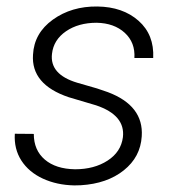

<svg xmlns="http://www.w3.org/2000/svg" viewBox="-20 -558 536 588"><path d="M356.4 -137.7Q364.3 -205.1 274.4 -235.4L190.4 -260.3Q74.7 -299.3 81.1 -390.6Q84.5 -456.5 141.8 -497.8Q199.2 -539.1 278.3 -538.1Q356 -537.1 404.3 -494.4Q452.6 -451.7 449.2 -380.4H391.6Q394.5 -427.7 362.1 -457.5Q329.6 -487.3 275.9 -488.3Q220.2 -488.3 182.1 -462.2Q144 -436 139.2 -393.1Q131.8 -330.1 216.3 -304.7L277.3 -287.1L310.1 -275.9Q420.4 -234.4 414.1 -140.6Q410.2 -77.1 359.1 -36.4Q308.1 4.4 227.5 9.3L207.5 9.8Q154.3 8.8 111.3 -11Q68.4 -30.8 45.4 -66.4Q22.5 -102.1 25.4 -148.4L83.5 -147.9Q83.5 -98.1 117.2 -69.3Q150.9 -40.5 210 -39.6Q268.6 -39.6 309.6 -66.2Q350.6 -92.8 356.4 -137.7Z"/></svg>

Font: TypoPRO Roboto
Style: Italic
Weight: 300
Italic angle: -12°
Designer: Google
Version: Version 2.136; 2016